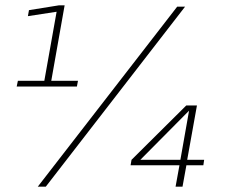

<svg xmlns="http://www.w3.org/2000/svg" viewBox="-20 -699 854 719"><path d="M42.5 -375H268L272 -396.5H172L222 -679H200.5L88.5 -661L84.5 -638.5L192 -655L146 -396.5H47ZM121.5 0H151.5L673 -674H643.5ZM637.5 0H663.5L678 -80H741.5L744.5 -100.5H681L717.5 -304H677.5L472.5 -100.5L469 -80H652ZM505.5 -100.5 688 -284.5 655.5 -100.5Z"/></svg>

Font: Anybody UltraCondensed Thin ExtraLight
Style: Italic
Weight: 250
Italic angle: -10°
Version: Version 1.111